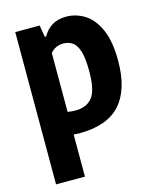

<svg xmlns="http://www.w3.org/2000/svg" viewBox="-116 -635 756 934"><g transform="rotate(-15 262.0 -168.0)"><path d="M49 220V-547H172L182 -487.5H189Q205 -518 234.5 -536.8Q264 -555.5 306.5 -555.5Q356.5 -555.5 399.8 -528.2Q443 -501 469.8 -441Q496.5 -381 496.5 -283Q496.5 -138.5 430.2 -64.5Q364 9.5 223 9.5Q210 9.5 194.5 8V220ZM234.5 -102.5Q289.5 -102.5 318.5 -138.2Q347.5 -174 347.5 -269.5Q347.5 -336.5 336.2 -371.8Q325 -407 305 -420Q285 -433 259 -433Q240.5 -433 223 -425Q205.5 -417 194.5 -402V-106Q216 -102.5 234.5 -102.5Z"/></g></svg>

Font: Encode Sans Cnd
Style: Bold
Weight: 700
Width: 3
Designer: Multiple Designers
Foundry: Impallari Type
Version: Version 3.002; ttfautohint (v1.8.3) -l 8 -r 50 -G 200 -x 14 